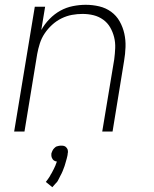

<svg xmlns="http://www.w3.org/2000/svg" viewBox="-20 -548 640 800"><path d="M39 0 125 -520H168L152 -423Q166 -448 186.5 -469Q207 -490 231.5 -503.5Q256 -517 283.5 -522.5Q311 -528 337 -528Q366 -528 393.5 -521.5Q421 -515 443 -499Q465 -483 478.5 -459Q492 -435 498 -408Q504 -381 503 -352Q502 -323 497 -294L449 0H406L456 -301Q459 -324 460 -347.5Q461 -371 455.5 -393Q450 -415 439 -434Q428 -453 410 -466Q392 -479 370 -484.5Q348 -490 324 -490Q302 -490 280 -486Q258 -482 236.5 -471.5Q215 -461 197 -444.5Q179 -428 166 -408.5Q153 -389 146 -367Q139 -345 135 -323L82 0ZM198 232 171 210Q173 207 175.5 204Q178 201 180 198L188 186Q189 183 191 180Q193 177 194.5 174.5Q196 172 197.5 169Q199 166 200.5 163Q202 160 204 156.5Q206 153 207 150Q208 147 210 143.5Q212 140 212 138L213 136L217 125Q214 125 211.5 124Q209 123 207 122Q205 121 203 119.5Q201 118 199.5 115.5Q198 113 197 111Q196 109 195 106.5Q194 104 194 100.5Q194 97 194 96V92Q195 89 196 86Q197 83 198.5 80Q200 77 202 74Q204 71 206.5 69Q209 67 211 65Q213 63 216.5 62Q220 61 224 60Q228 59 230 59H234Q237 59 240 59Q243 59 246.5 60Q250 61 252 62.5Q254 64 256 66Q258 68 259.5 70.5Q261 73 262 75.5Q263 78 263 82Q263 86 263 87L262 92Q262 97 260.5 102.5Q259 108 258 113Q257 118 255 123.5Q253 129 252 134Q251 139 249 144Q247 149 245 154.5Q243 160 241 165Q239 170 236.5 175Q234 180 231 185.5Q228 191 226 195.5Q224 200 220.5 206Q217 212 214 214Z"/></svg>

Font: Iosevka Aile XLt Obl
Style: Regular
Weight: 200
Italic angle: -9°
Designer: Belleve Invis
Foundry: Belleve Invis
Version: Version 31.1.0; ttfautohint (v1.8.4)